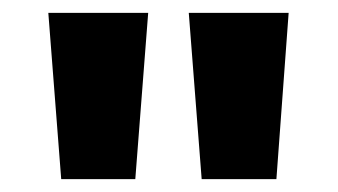

<svg xmlns="http://www.w3.org/2000/svg" viewBox="-20 -734 524 298"><path d="M210 -714 190 -456H75L55 -714ZM428 -714 409 -456H293L273 -714Z"/></svg>

Font: Noto Sans Arabic SemCond ExtBd
Style: Regular
Weight: 800
Width: 4
Designer: Monotype Design Team, Nadine Chahine, Nizar Qandah and Khaled Hosny
Foundry: Monotype Imaging Inc.
Version: Version 2.012; ttfautohint (v1.8.4.7-5d5b)